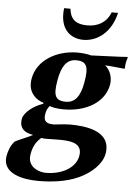

<svg xmlns="http://www.w3.org/2000/svg" viewBox="-89 -707 709 990"><g transform="rotate(5 266.0 -211.5)"><path d="M235.3 -661H202.3C201 -650.6 200.3 -640.7 200.3 -631.4C200.3 -546.4 252 -507 315.1 -507C386.1 -507 458.1 -558 481.3 -661H448.3C427.5 -605.5 381 -583 328.5 -583C274.5 -583 240.9 -602.5 235.3 -661ZM472.7 -289C473.7 -294.7 474.2 -300.5 474.2 -306.4C474.2 -336.5 461.5 -368.1 438.6 -385.6C468.3 -385.1 503.8 -379.4 538.2 -377L541.7 -380C541.3 -389 541.9 -398 543.5 -407C545.1 -416 548 -427 551.6 -436L549.1 -439C500.6 -434.9 437.2 -434.3 361.9 -430.4C345 -436 312.6 -439 291.1 -439C183.1 -439 83.9 -381 67 -285C65.4 -276.1 64.7 -267.8 64.7 -260.3C64.7 -220.3 84.5 -198.1 103.5 -183C116.4 -172.6 139.8 -165 139.8 -165L136.9 -160C89.8 -145 40.5 -106.8 34.8 -74C33.7 -68.2 33.2 -62.6 33.2 -57.4C33.2 -24.7 53.5 -3.3 100 4C76 17.6 35.1 32 8.6 46C-12.3 68 -22.8 99.2 -27.2 124C-28.2 130.1 -28.7 135.8 -28.7 141.3C-28.7 214.6 62.8 238 145.7 238C211 238 288.2 230.2 353.9 200.5C418 171.5 471.3 121.4 480.7 68C482.2 59.6 482.9 51.8 482.9 44.4C482.9 -48.8 370.6 -66 285.3 -66C268.3 -66 245 -64 221.5 -61C207.3 -60 207.1 -59 202.1 -59C177.2 -59 151.4 -63 151.4 -94.2C151.4 -98 151.7 -102.3 152.6 -107C155.4 -123.1 158 -135 172 -152C185.2 -146 211.5 -141 245.6 -141C361.6 -141 456.2 -195.9 472.7 -289ZM339.5 -288C327 -217 300.6 -181 252.6 -181C209.2 -181 194.8 -199.3 194.8 -236.2C194.8 -251.1 197.1 -269 200.8 -290C212.5 -356 236.1 -399 288.1 -399C331 -399 345.6 -380.6 345.6 -342.7C345.6 -327.6 343.3 -309.4 339.5 -288ZM142.9 16C149.1 16.8 156.5 18 165.5 18C195 18 221.9 17 235.7 17C287.2 17 348.1 21.1 348.1 75.5C348.1 80.3 347.6 85.4 346.7 91C335.9 152 267.7 193 181.7 193C150.5 193 93.9 175.4 93.9 120.1C93.9 115 94.4 109.7 95.4 104C101.2 70.9 112.1 43 142.9 16Z"/></g></svg>

Font: Linux Biolinum O 
Style: Bold Italic
Weight: 700
Designer: Philipp H. Poll
Foundry: Philipp H. Poll
Version: Version 1.3.2